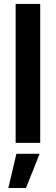

<svg xmlns="http://www.w3.org/2000/svg" viewBox="-20 -727 284 977"><path d="M184.6 0H59.6V-707H184.6ZM63.5 55.7H181.6L112.3 229.5H22.5Z"/></svg>

Font: Pretendard SemiBold
Style: Regular
Weight: 600
Designer: Base glyphs from Inter by Rasmus Andersson; Hangeul glyphs from Noto Sans CJK(Source Han Sans) by Jang Soo-young and Kan
Foundry: Kil Hyung-jin
Version: Version 1.309